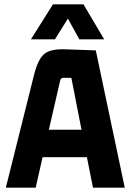

<svg xmlns="http://www.w3.org/2000/svg" viewBox="-20 -868 602 888"><path d="M366 -848 462 -686H347L294 -782L234 -686H123L225 -848ZM557 0H410L382 -141H177L145 0H7L137 -520Q155 -592 183 -617Q211 -642 279 -640L423 -635ZM258 -494 206 -268H357L310 -508H272Q261 -508 258 -494Z"/></svg>

Font: Gemunu Libre ExtraBold
Style: Regular
Weight: 800
Designer: Puspanada Ekanayake, Sola Matas, Pathum Egodawatta, Kosala Senevirathne
Foundry: mooniak
Version: Version 1.100